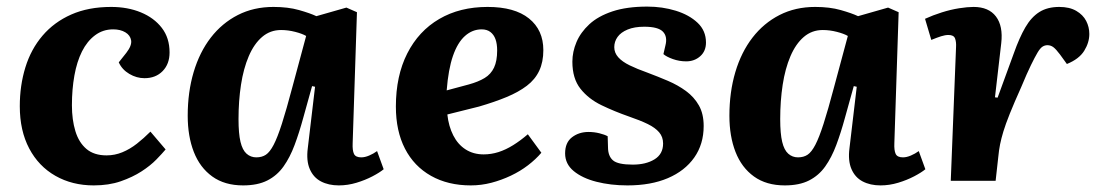

<svg xmlns="http://www.w3.org/2000/svg" viewBox="-20 -548 3349 582"><path d="M317 -527Q367 -527 407 -510.5Q447 -494 470.5 -463.5Q494 -433 494 -389Q494 -354 473 -332.5Q452 -311 418 -311Q394 -311 372 -324Q350 -337 340 -359L363 -388Q380 -410 377.5 -425.5Q375 -441 360 -450Q345 -459 323 -459Q292 -459 268 -441Q244 -423 228.5 -392Q213 -361 205.5 -319Q198 -277 198 -229Q198 -185 208.5 -150.5Q219 -116 242 -96.5Q265 -77 303 -77Q328 -77 351 -86.5Q374 -96 395 -112.5Q416 -129 436 -149L482 -95Q472 -83 454 -64.5Q436 -46 409 -28.5Q382 -11 346 1.5Q310 14 264 14Q199 14 148 -15Q97 -44 68.5 -98Q40 -152 40 -226Q40 -289 57 -344Q74 -399 109 -440Q144 -481 196 -504Q248 -527 317 -527Z M1049 -114Q1048 -92 1053 -81.5Q1058 -71 1075 -71Q1086 -71 1099 -76.5Q1112 -82 1123 -90L1143 -35Q1131 -25 1109 -13.5Q1087 -2 1060.5 6Q1034 14 1007 14Q976 14 953 2Q930 -10 919 -35.5Q908 -61 913 -99L935 -285L926 -287L899 -190Q887 -146 873 -108.5Q859 -71 839.5 -43.5Q820 -16 790.5 -1Q761 14 717 14Q661 14 623.5 -13Q586 -40 567.5 -87.5Q549 -135 549 -197Q549 -269 567 -329.5Q585 -390 619 -434Q653 -478 701 -502.5Q749 -527 809 -527Q853 -527 886.5 -517.5Q920 -508 939 -499L1030 -525L1062 -511ZM757 -71Q774 -71 786 -79Q798 -87 809.5 -109Q821 -131 834.5 -173Q848 -215 866 -283L908 -439Q896 -446 874.5 -451.5Q853 -457 832 -457Q799 -457 774.5 -436Q750 -415 734 -377.5Q718 -340 710.5 -291Q703 -242 703 -187Q703 -143 709 -118Q715 -93 727.5 -82Q740 -71 757 -71Z M1458 -527Q1540 -527 1583.5 -492Q1627 -457 1627 -396Q1627 -360 1614.5 -333.5Q1602 -307 1577 -288Q1552 -269 1516 -254Q1480 -239 1432 -225L1336 -201Q1340 -165 1354 -137.5Q1368 -110 1391.5 -95Q1415 -80 1446 -80Q1469 -80 1491 -87Q1513 -94 1535.5 -108Q1558 -122 1580 -141L1621 -85Q1604 -65 1580.5 -47Q1557 -29 1528.5 -15.5Q1500 -2 1469.5 6Q1439 14 1407 14Q1338 14 1286.5 -15Q1235 -44 1207.5 -97.5Q1180 -151 1180 -225Q1180 -318 1214.5 -386Q1249 -454 1311.5 -490.5Q1374 -527 1458 -527ZM1487 -395Q1487 -415 1482 -429Q1477 -443 1466.5 -451Q1456 -459 1440 -459Q1412 -459 1389.5 -439Q1367 -419 1353 -378.5Q1339 -338 1334 -274L1401 -292Q1430 -300 1449 -311.5Q1468 -323 1477.5 -343Q1487 -363 1487 -395Z M1898 -49Q1938 -49 1964 -65Q1990 -81 1990 -113Q1990 -133 1978 -147Q1966 -161 1943.5 -172Q1921 -183 1886 -195Q1843 -210 1803.5 -229Q1764 -248 1739.5 -279Q1715 -310 1715 -361Q1715 -391 1727.5 -420.5Q1740 -450 1766.5 -474.5Q1793 -499 1836.5 -513.5Q1880 -528 1942 -528Q1988 -528 2028.5 -515.5Q2069 -503 2094.5 -479Q2120 -455 2120 -419Q2120 -393 2102.5 -377.5Q2085 -362 2060 -362Q2039 -362 2019.5 -369Q2000 -376 1991 -384L1997 -410Q2004 -437 1989.5 -452Q1975 -467 1933 -467Q1903 -467 1882.5 -458.5Q1862 -450 1852 -436Q1842 -422 1842 -405Q1842 -388 1854 -374.5Q1866 -361 1888.5 -350Q1911 -339 1942 -328Q1974 -316 2004.5 -303Q2035 -290 2059.5 -272Q2084 -254 2098.5 -228.5Q2113 -203 2113 -166Q2113 -111 2084.5 -70.5Q2056 -30 2004.5 -8Q1953 14 1882 14Q1831 14 1788 3Q1745 -8 1719 -29.5Q1693 -51 1693 -83Q1693 -116 1714 -132Q1735 -148 1764 -148Q1781 -148 1797 -144Q1813 -140 1822 -135L1823 -102Q1823 -75 1838 -62Q1853 -49 1898 -49Z M2691 -114Q2690 -92 2695 -81.5Q2700 -71 2717 -71Q2728 -71 2741 -76.5Q2754 -82 2765 -90L2785 -35Q2773 -25 2751 -13.5Q2729 -2 2702.5 6Q2676 14 2649 14Q2618 14 2595 2Q2572 -10 2561 -35.5Q2550 -61 2555 -99L2577 -285L2568 -287L2541 -190Q2529 -146 2515 -108.5Q2501 -71 2481.5 -43.5Q2462 -16 2432.5 -1Q2403 14 2359 14Q2303 14 2265.5 -13Q2228 -40 2209.5 -87.5Q2191 -135 2191 -197Q2191 -269 2209 -329.5Q2227 -390 2261 -434Q2295 -478 2343 -502.5Q2391 -527 2451 -527Q2495 -527 2528.5 -517.5Q2562 -508 2581 -499L2672 -525L2704 -511ZM2399 -71Q2416 -71 2428 -79Q2440 -87 2451.5 -109Q2463 -131 2476.5 -173Q2490 -215 2508 -283L2550 -439Q2538 -446 2516.5 -451.5Q2495 -457 2474 -457Q2441 -457 2416.5 -436Q2392 -415 2376 -377.5Q2360 -340 2352.5 -291Q2345 -242 2345 -187Q2345 -143 2351 -118Q2357 -93 2369.5 -82Q2382 -71 2399 -71Z M2878 -405Q2879 -421 2875 -431.5Q2871 -442 2855 -442Q2845 -442 2832.5 -438Q2820 -434 2803 -427L2784 -491Q2808 -502 2835 -510.5Q2862 -519 2887.5 -523Q2913 -527 2931 -527Q2977 -527 2999 -498Q3021 -469 3015 -417L2996 -253L3004 -252L3053 -386Q3070 -434 3088 -465Q3106 -496 3130.5 -511.5Q3155 -527 3191 -527Q3222 -527 3242.5 -515Q3263 -503 3272.5 -484.5Q3282 -466 3282 -445Q3282 -419 3266.5 -394Q3251 -369 3214 -354L3193 -383Q3181 -399 3173 -405Q3165 -411 3155 -411Q3147 -411 3140 -406.5Q3133 -402 3125 -388.5Q3117 -375 3105 -350.5Q3093 -326 3076 -285Q3054 -236 3041 -203.5Q3028 -171 3021.5 -149.5Q3015 -128 3011.5 -110.5Q3008 -93 3006 -72L2998 0H2862Z"/></svg>

Font: Literata 18pt
Style: Bold Italic
Weight: 700
Italic angle: -2°
Designer: Latin by Veronika Burian and Jose Scaglione. Greek by Irene Vlachou. Cyrillic by Vera Evstafieva
Foundry: TypeTogether
Version: Version 3.103;gftools[0.9.29]